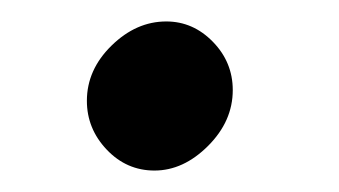

<svg xmlns="http://www.w3.org/2000/svg" viewBox="-20 -417 316 179"><path d="M61 -323Q61 -352 84 -374.5Q107 -397 135 -397Q160 -397 178.5 -378Q197 -359 197 -333Q197 -304 174 -281Q151 -258 124 -258Q98 -258 79.5 -277.5Q61 -297 61 -323Z"/></svg>

Font: Bellota Text
Style: Bold Italic
Weight: 700
Italic angle: -7.5°
Designer: Kemie Guaida
Foundry: Kemie Guaida
Version: Version 4.001